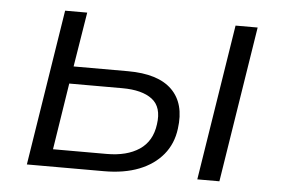

<svg xmlns="http://www.w3.org/2000/svg" viewBox="-42 -550 898 606"><g transform="rotate(5 407.5 -247.0)"><path d="M63 0 141 -494H211L183 -321H355Q451 -321 495 -277.5Q539 -234 528 -154Q522 -106 493.5 -71.5Q465 -37 418 -18.5Q371 0 307 0ZM141 -55H311Q375 -55 414.5 -81.5Q454 -108 461 -162Q469 -217 437 -241.5Q405 -266 342 -266H174ZM603 0 681 -494H751L673 0Z"/></g></svg>

Font: Nunito Sans 7pt Light
Style: Italic
Weight: 300
Italic angle: -9°
Designer: Vernon Adams
Foundry: Vernon Adams
Version: Version 3.101;gftools[0.9.27]